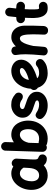

<svg xmlns="http://www.w3.org/2000/svg" viewBox="1216 -1994 852 3323"><g transform="rotate(-90 1641.5 -333.0)"><path d="M555.2 52.2Q517.6 52.2 489.3 38.3Q460.9 24.4 441.4 -1Q367.2 66.9 266.1 66.9Q193.4 66.9 137 31Q80.6 -4.9 48.6 -67.6Q16.6 -130.4 16.1 -210.9Q15.6 -281.7 37.1 -345.2Q58.6 -408.7 97.7 -457.8Q136.7 -506.8 189.2 -534.9Q241.7 -563 303.2 -563Q367.2 -563 420.9 -528.3Q431.6 -543 449.2 -550.3Q466.8 -557.6 486.8 -555.2Q517.1 -550.8 538.1 -525.9Q559.1 -501 557.1 -471.7L544.9 -243.2Q544.4 -235.8 543.9 -228.5Q543 -207.5 542.5 -181.9Q542 -156.2 543 -143.6Q543.9 -125.5 550.8 -111.8Q557.6 -98.1 579.6 -92.3Q597.2 -85.9 613.5 -70.3Q629.9 -54.7 629.9 -22Q629.9 8.3 607.9 30.3Q585.9 52.2 555.2 52.2ZM268.1 -81.5Q322.3 -81.5 355.2 -123Q388.2 -164.6 395 -248.5Q395 -254.9 395.5 -260.3Q395.5 -263.2 396 -266.1L400.9 -350.6Q381.8 -380.9 357.2 -397.7Q332.5 -414.6 301.8 -414.6Q260.3 -414.6 229.2 -386.5Q198.2 -358.4 181.6 -311.8Q165 -265.1 165 -209Q166 -147.9 192.6 -114.7Q219.2 -81.5 268.1 -81.5Z M772 -738.8Q802.2 -737.8 823.5 -715.3Q844.7 -692.9 843.8 -662.6L839.4 -518.6Q870.1 -539.6 902.8 -551.3Q935.5 -563 967.3 -563Q1025.9 -563 1068.4 -543.5Q1110.8 -523.9 1139.2 -491.7Q1167.5 -459.5 1184.3 -420.9Q1201.2 -382.3 1208.3 -344Q1215.3 -305.7 1215.3 -274.4Q1215.3 -173.8 1174.3 -96.9Q1133.3 -20 1062.5 23.4Q991.7 66.9 902.8 66.9Q857.4 66.9 814.9 55.2Q799.8 51.3 787.6 41.5Q769 52.7 747.1 52.2Q716.3 51.3 695.3 28.8Q674.3 6.3 674.8 -24.4L695.3 -667Q696.3 -697.3 718.8 -718.5Q741.2 -739.7 772 -738.8ZM853 -87.9Q876.5 -81.5 902.8 -81.5Q975.1 -81.5 1021 -132.6Q1066.9 -183.6 1066.9 -270Q1066.9 -332.5 1043.7 -373.5Q1020.5 -414.6 967.3 -414.6Q929.7 -414.6 890.6 -379.2Q851.6 -343.8 832.5 -266.6Q832 -263.7 831.1 -260.7L825.7 -89.8Q839.4 -91.3 853 -87.9Z M1684.1 -390.1Q1665.5 -366.2 1637 -363.3Q1608.4 -360.4 1580.6 -377.4Q1556.6 -396.5 1530.5 -405.5Q1504.4 -414.6 1481 -414.6Q1451.7 -414.6 1433.1 -401.9Q1414.6 -389.2 1414.6 -370.1Q1414.6 -348.6 1442.1 -336.2Q1469.7 -323.7 1507.8 -312.5Q1540 -302.7 1575.7 -289.3Q1611.3 -275.9 1642.8 -254.6Q1674.3 -233.4 1694.1 -200.2Q1713.9 -167 1713.9 -117.7Q1713.9 -65.4 1682.6 -23.4Q1651.4 18.6 1597.9 42.7Q1544.4 66.9 1477.1 66.9Q1405.8 66.9 1347.2 42Q1288.6 17.1 1254.9 -27.8Q1238.3 -52.7 1244.4 -83.5Q1250.5 -114.3 1275.9 -130.9Q1300.8 -147.5 1323.5 -140.4Q1346.2 -133.3 1361.3 -123Q1383.3 -106.4 1418.9 -94Q1454.6 -81.5 1494.6 -81.5Q1522.5 -81.5 1543.5 -89.8Q1564.5 -98.1 1564.5 -114.3Q1564.5 -134.8 1537.8 -146.7Q1511.2 -158.7 1474.1 -169.4Q1441.9 -179.2 1405.8 -192.9Q1369.6 -206.5 1337.6 -228.5Q1305.7 -250.5 1285.6 -284.7Q1265.6 -318.8 1265.6 -370.1Q1265.6 -423.3 1295.7 -467.3Q1325.7 -511.2 1376 -537.6Q1426.3 -564 1486.3 -564Q1547.4 -564 1589.8 -546.4Q1632.3 -528.8 1671.4 -494.1Q1695.3 -475.1 1699 -444.6Q1702.6 -414.1 1684.1 -390.1Z M2255.9 -8.8Q2205.6 37.1 2147.5 52Q2089.4 66.9 2034.7 66.9Q1950.2 66.9 1881.3 24.9Q1812.5 -17.1 1783.7 -104.5Q1767.6 -113.3 1756.6 -129.2Q1745.6 -145 1744.6 -165Q1742.2 -199.7 1767.6 -224.1Q1769.5 -285.6 1791.7 -345.9Q1814 -406.2 1854.5 -455.3Q1895 -504.4 1952.1 -533.7Q2009.3 -563 2080.1 -563Q2111.3 -563 2144.5 -552.7Q2177.7 -542.5 2206.1 -521.2Q2234.4 -500 2252 -468.3Q2269.5 -436.5 2269.5 -393.1Q2269.5 -355 2256.1 -323Q2242.7 -291 2222.9 -266.6Q2203.1 -242.2 2183.1 -225.6Q2163.1 -209 2149.4 -200.7Q2101.1 -171.9 2050.5 -150.6Q2000 -129.4 1947.3 -115.7Q1977.1 -81.5 2034.7 -81.5Q2114.7 -81.5 2156.2 -119.1Q2179.2 -139.6 2210 -138.2Q2240.7 -136.7 2261.2 -113.8Q2281.7 -91.3 2280.3 -60.3Q2278.8 -29.3 2255.9 -8.8ZM2075.7 -414.6Q2039.6 -414.6 2006.3 -394.8Q1973.1 -375 1949.7 -340.1Q1926.3 -305.2 1918.9 -259.8Q2003.4 -279.3 2067.9 -317.4Q2101.1 -337.4 2113.3 -352.8Q2125.5 -368.2 2125.5 -380.9Q2125.5 -396.5 2112.1 -405.5Q2098.6 -414.6 2075.7 -414.6Z M2344.2 -10.7Q2354 -115.2 2358.6 -188.2Q2363.3 -261.2 2363.3 -315.9Q2363.3 -362.3 2360.4 -400.6Q2357.4 -439 2351.1 -477.5Q2345.7 -511.2 2363 -532Q2380.4 -552.7 2405.3 -559.1Q2434.1 -565.9 2462.6 -552Q2491.2 -538.1 2497.6 -500.5Q2499 -492.2 2500 -483.9Q2532.2 -519 2571.8 -540.8Q2611.3 -562.5 2658.2 -562.5Q2721.7 -562.5 2766.4 -531.2Q2811 -500 2834.7 -447Q2858.4 -394 2858.4 -328.1Q2858.4 -249.5 2857.7 -165.8Q2856.9 -82 2852.5 0.5Q2850.6 27.8 2831.1 50.5Q2811.5 73.2 2776.4 73.2Q2739.7 73.2 2720.5 51.3Q2701.2 29.3 2703.1 1Q2705.6 -53.2 2707 -100.6Q2708.5 -147.9 2708.5 -189.9Q2708.5 -299.3 2693.1 -356.7Q2677.7 -414.1 2639.2 -414.1Q2604.5 -414.1 2579.6 -380.9Q2554.7 -347.7 2537.1 -294.4Q2519.5 -241.2 2506.8 -180.7Q2504.4 -141.1 2500.5 -95.7Q2496.6 -50.3 2491.7 2.9Q2488.3 38.6 2462.9 54.4Q2437.5 70.3 2408.7 67.4Q2381.8 64.9 2361.3 44.9Q2340.8 24.9 2344.2 -10.7Z M3271.5 -391.1Q3267.6 -360.8 3243.2 -342Q3218.8 -323.2 3188.5 -326.7Q3167 -329.1 3144 -330.6Q3141.6 -291.5 3140.4 -252.2Q3139.2 -212.9 3139.2 -173.3Q3139.2 -137.7 3142.8 -109.6Q3146.5 -81.5 3160.2 -81.5Q3169.4 -81.5 3183.1 -84Q3213.4 -89.4 3238.8 -71.8Q3264.2 -54.2 3269.5 -24.4Q3274.9 5.4 3257.6 31.2Q3240.2 57.1 3210 62.5Q3196.8 64.9 3184.3 65.9Q3171.9 66.9 3160.2 66.9Q3104.5 66.9 3070.6 41.3Q3036.6 15.6 3019.5 -23.2Q3002.4 -62 2996.6 -102.8Q2990.7 -143.6 2990.7 -173.3Q2990.7 -212.4 2991.9 -251Q2993.2 -289.6 2995.1 -327.6Q2990.2 -327.1 2984.9 -326.7Q2954.6 -323.2 2930.2 -342.3Q2905.8 -361.3 2901.9 -391.1Q2898.4 -421.4 2917.5 -446Q2936.5 -470.7 2966.3 -474.1Q2986.3 -476.6 3006.8 -478Q3009.8 -509.3 3013.2 -540.5Q3016.6 -571.8 3020 -602.5Q3023.9 -632.8 3048.1 -652.1Q3072.3 -671.4 3102.5 -667.5Q3132.8 -664.1 3152.1 -639.6Q3171.4 -615.2 3167.5 -585Q3164.6 -558.1 3161.6 -531.7Q3158.7 -505.4 3155.8 -479Q3182.6 -477.1 3207.5 -474.1Q3237.8 -470.2 3256.6 -445.8Q3275.4 -421.4 3271.5 -391.1Z"/></g></svg>

Font: Mikhak-DS1-FD ExtraBold
Style: Regular
Weight: 800
Designer: Amin Abedi
Version: Version 3.2